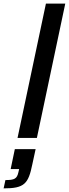

<svg xmlns="http://www.w3.org/2000/svg" viewBox="-66 -763 381 1062"><path d="M188 -743 31 0H138L295 -743ZM-36 233 -46 279C69 279 91 254 113 145L131 62H16L-7 172H40L36 189C28 226 14 233 -36 233Z"/></svg>

Font: Saira UNSAM Medium Italic
Style: Regular
Weight: 500
Italic angle: -12°
Designer: Hector Gatti with collaboration of the Omnibus-Type team
Foundry: Omnibus-Type
Version: Version 0.072;PS 000.072;hotconv 1.0.88;makeotf.lib2.5.64775